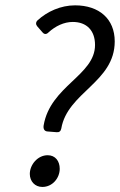

<svg xmlns="http://www.w3.org/2000/svg" viewBox="-20 -702 458 733"><path d="M342.8 -530.3C342.8 -414.1 171.9 -374 146.5 -222.7C144.5 -209 150.4 -201.2 160.2 -200.2L196.3 -197.3C206.1 -196.3 211.9 -201.2 213.9 -210.9C237.3 -349.6 418 -387.7 418 -543.9C418 -629.9 358.4 -681.6 266.6 -681.6C211.9 -681.6 160.2 -658.2 123 -624C116.2 -617.2 116.2 -608.4 122.1 -601.6L142.6 -578.1C149.4 -570.3 157.2 -570.3 165 -578.1C191.4 -602.5 224.6 -618.2 257.8 -618.2C310.5 -618.2 342.8 -585.9 342.8 -530.3ZM93.8 -38.1C93.8 -9.8 113.3 11.7 141.6 11.7C180.7 11.7 208 -22.5 208 -57.6C208 -86.9 191.4 -109.4 162.1 -109.4C123 -109.4 93.8 -72.3 93.8 -38.1Z"/></svg>

Font: Ed Sans Neue
Style: Italic
Weight: 400
Italic angle: -11°
Designer: Stephen Hutchings
Version: Version 1.004;PS 001.004;hotconv 1.0.88;makeotf.lib2.5.64775